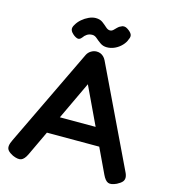

<svg xmlns="http://www.w3.org/2000/svg" viewBox="-127 -972 960 1088"><g transform="rotate(15 353.0 -428.0)"><path d="M686 -75Q696 -56 696.5 -41.5Q697 -27 688 -16.5Q679 -6 658 5Q626 20 608.5 13Q591 6 576 -26L353 -497L131 -26Q116 5 98 11.5Q80 18 48 4Q28 -6 18.5 -17Q9 -28 10.5 -43.5Q12 -59 23 -81L298 -654Q306 -670 321.5 -679.5Q337 -689 354 -689Q366 -689 376 -685Q386 -681 394.5 -673Q403 -665 409 -653ZM175 -172 223 -275H484L532 -172ZM300 -871Q325 -871 341 -859Q357 -847 369.5 -835.5Q382 -824 394 -824Q405 -824 413.5 -832Q422 -840 430.5 -849Q439 -858 450 -862Q457 -867 467.5 -866.5Q478 -866 488 -859Q508 -846 514 -833Q520 -820 511 -803Q505 -784 488 -766Q471 -748 448.5 -737.5Q426 -727 402 -727Q380 -727 363.5 -738.5Q347 -750 333.5 -762Q320 -774 306 -774Q287 -774 274 -765Q261 -756 255 -746Q248 -736 238 -732.5Q228 -729 209 -742Q189 -757 185 -771Q181 -785 193 -803Q203 -821 221 -836.5Q239 -852 260 -861.5Q281 -871 300 -871Z"/></g></svg>

Font: Fredoka Medium
Style: Regular
Weight: 500
Designer: Ben Nathan
Foundry: Milena B. Brandão, Ben Nathan
Version: Version 2.001